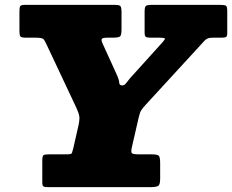

<svg xmlns="http://www.w3.org/2000/svg" viewBox="-20 -770 955 790"><path d="M154 -20Q154 -5.5 159 -2.8Q164 0 178.5 0H599Q622.5 0 630.8 -5Q639 -10 639 -34.5V-99Q639 -125.5 632.2 -130.2Q625.5 -135 600 -135H551Q527.5 -135 522.8 -139.5Q518 -144 522.5 -164L551 -288Q555.5 -308 562 -317.5Q568.5 -327 579.5 -339L822 -603Q829 -610 836.2 -612.5Q843.5 -615 858 -615H893Q906 -615 910.5 -618.2Q915 -621.5 915 -634V-725Q915 -743 909.5 -746.5Q904 -750 886 -750H604Q585.5 -750 580.2 -745.5Q575 -741 575 -721.5V-637Q575 -622.5 579.5 -618.8Q584 -615 599 -615H632Q661 -615 658.8 -609.8Q656.5 -604.5 645 -592L515 -448Q505.5 -437 498.8 -427.8Q492 -418.5 483 -418.5Q471 -418.5 470.5 -430.2Q470 -442 459.5 -465L402 -591Q396 -604 398.8 -609.5Q401.5 -615 423 -615H444Q468 -615 474 -620.2Q480 -625.5 480 -650V-719Q480 -740.5 475.2 -745.2Q470.5 -750 450 -750H83Q66.5 -750 63.2 -744.8Q60 -739.5 60 -723V-642Q60 -625 64 -620Q68 -615 86 -615H125Q152.5 -615 158.2 -609.5Q164 -604 172 -586L294 -327Q304 -305.5 306.2 -292Q308.5 -278.5 302.5 -252L281.5 -160Q278 -146 276 -140.5Q274 -135 256 -135H184Q165.5 -135 159.8 -132Q154 -129 154 -110Z"/></svg>

Font: Besley Black
Style: Italic
Weight: 900
Italic angle: -13°
Designer: Owen Earl
Foundry: indestructible type*
Version: Version 2.001